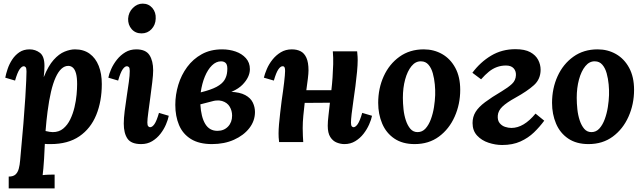

<svg xmlns="http://www.w3.org/2000/svg" viewBox="-20 -783 3549 1058"><path d="M28 255V190Q53 190 65.5 178.5Q78 167 83.5 146.5Q89 126 91 100Q102 -17 109 -102.5Q116 -188 119.5 -246Q123 -304 124.5 -338.5Q126 -373 126 -389Q126 -407 121.5 -412.5Q117 -418 111 -418Q100 -418 88 -401Q76 -384 63 -339L9 -355Q13 -376 22 -403Q31 -430 47 -454.5Q63 -479 86.5 -495Q110 -511 143 -511Q175 -511 200 -492Q225 -473 225 -420Q225 -401 224 -389Q223 -377 221 -360H222Q246 -420 275.5 -453Q305 -486 336 -498.5Q367 -511 393 -511Q441 -511 474 -487Q507 -463 524 -420Q541 -377 541 -320Q541 -225 510.5 -150Q480 -75 417.5 -32Q355 11 259 11Q254 11 244.5 11Q235 11 227 10Q225 58 223 90.5Q221 123 219 144.5Q217 166 215 182Q231 180 251 179.5Q271 179 281 179V255ZM271 -55Q305 -55 328.5 -74.5Q352 -94 367 -125Q382 -156 390.5 -192Q399 -228 402 -261.5Q405 -295 405 -319Q405 -356 399 -378Q393 -400 382 -410Q371 -420 356 -420Q336 -420 318.5 -404Q301 -388 286.5 -356Q272 -324 261 -277Q250 -230 242 -168Q239 -143 236 -116.5Q233 -90 231 -61Q242 -58 253.5 -56.5Q265 -55 271 -55Z M731 -511Q783 -511 803.5 -479.5Q824 -448 824 -395Q824 -371 819 -330Q814 -289 808 -244Q802 -199 797 -162Q792 -125 792 -108Q792 -92 797 -87Q802 -82 807 -82Q819 -82 831 -99Q843 -116 856 -161L910 -145Q906 -124 894.5 -97Q883 -70 864 -45.5Q845 -21 818.5 -5Q792 11 758 11Q703 11 682.5 -19Q662 -49 662 -102Q662 -131 667 -171Q672 -211 678.5 -253Q685 -295 690 -331.5Q695 -368 695 -392Q695 -409 690 -413.5Q685 -418 679 -418Q668 -418 656 -401Q644 -384 631 -339L577 -355Q581 -376 593 -403Q605 -430 624.5 -454.5Q644 -479 670.5 -495Q697 -511 731 -511ZM766 -763Q799 -763 819.5 -739Q840 -715 838 -680Q837 -646 815 -622.5Q793 -599 760 -599Q726 -599 705.5 -622.5Q685 -646 686 -680Q688 -715 712 -739Q736 -763 766 -763Z M1148 11Q1077 11 1032 -17Q987 -45 966.5 -94Q946 -143 946 -205Q946 -261 962.5 -315.5Q979 -370 1011.5 -414Q1044 -458 1092 -484.5Q1140 -511 1204 -511Q1244 -511 1278.5 -499Q1313 -487 1335 -462.5Q1357 -438 1357 -402Q1357 -358 1316 -316Q1275 -274 1175 -252L1177 -232L1084 -208Q1088 -138 1111 -100Q1134 -62 1178 -62Q1214 -62 1236.5 -85.5Q1259 -109 1259 -146Q1259 -173 1245.5 -195.5Q1232 -218 1203.5 -226.5Q1175 -235 1129 -220L1122 -259Q1200 -279 1251 -277Q1302 -275 1331.5 -259Q1361 -243 1373 -218Q1385 -193 1385 -166Q1385 -117 1354 -77Q1323 -37 1269.5 -13Q1216 11 1148 11ZM1086 -274Q1143 -288 1173.5 -304.5Q1204 -321 1217 -342Q1230 -363 1232 -390Q1235 -421 1226 -433Q1217 -445 1198 -445Q1171 -445 1148 -422.5Q1125 -400 1109 -361.5Q1093 -323 1086 -274Z M1878 11Q1857 11 1835.5 2.5Q1814 -6 1800 -28Q1786 -50 1786 -90Q1786 -113 1790 -146Q1794 -179 1798 -217L1659 -216Q1655 -182 1651.5 -146Q1648 -110 1648 -77Q1648 -55 1649 -34Q1650 -13 1651 0H1518Q1516 -15 1515.5 -26.5Q1515 -38 1515 -48Q1515 -69 1517.5 -98.5Q1520 -128 1524 -161.5Q1528 -195 1532 -228Q1536 -255 1539.5 -280.5Q1543 -306 1545.5 -327.5Q1548 -349 1549.5 -366Q1551 -383 1551 -392Q1551 -406 1548 -412Q1545 -418 1537 -418Q1526 -418 1514 -401Q1502 -384 1489 -339L1434 -355Q1439 -376 1450.5 -403Q1462 -430 1481.5 -454.5Q1501 -479 1527.5 -495Q1554 -511 1588 -511Q1616 -511 1636.5 -500.5Q1657 -490 1668.5 -464.5Q1680 -439 1680 -395Q1680 -379 1676.5 -350Q1673 -321 1668 -286H1806Q1810 -320 1812.5 -356Q1815 -392 1816 -428.5Q1817 -465 1814 -500H1948Q1950 -479 1950.5 -470.5Q1951 -462 1951 -452Q1951 -426 1947.5 -388Q1944 -350 1938.5 -308Q1933 -266 1927 -225.5Q1921 -185 1917.5 -154Q1914 -123 1914 -108Q1914 -92 1918.5 -87Q1923 -82 1928 -82Q1939 -82 1951 -99Q1963 -116 1976 -161L2030 -145Q2026 -124 2014 -97Q2002 -70 1983 -45.5Q1964 -21 1937.5 -5Q1911 11 1878 11Z M2315 -511Q2371 -511 2416.5 -485Q2462 -459 2489 -409Q2516 -359 2516 -288Q2516 -209 2485.5 -140.5Q2455 -72 2399 -30.5Q2343 11 2265 11Q2198 11 2153 -19.5Q2108 -50 2086 -102Q2064 -154 2064 -216Q2064 -296 2094.5 -363Q2125 -430 2181.5 -470.5Q2238 -511 2315 -511ZM2300 -445Q2270 -446 2247.5 -418.5Q2225 -391 2212.5 -345Q2200 -299 2200 -244Q2200 -214 2203.5 -181Q2207 -148 2216.5 -119.5Q2226 -91 2241.5 -73Q2257 -55 2281 -55Q2307 -55 2325 -75Q2343 -95 2354.5 -126.5Q2366 -158 2371.5 -193Q2377 -228 2378 -259Q2379 -286 2376 -318Q2373 -350 2365 -379Q2357 -408 2341 -426.5Q2325 -445 2300 -445Z M2747 16Q2710 16 2672 3.5Q2634 -9 2609 -36Q2584 -63 2584 -105Q2584 -139 2600.5 -166Q2617 -193 2653 -220Q2689 -247 2745 -280Q2780 -301 2801 -320.5Q2822 -340 2823 -369Q2824 -392 2810 -407Q2796 -422 2768 -422Q2742 -422 2718.5 -413.5Q2695 -405 2674 -388Q2653 -371 2631 -346L2583 -382Q2627 -441 2686.5 -476.5Q2746 -512 2820 -512Q2872 -512 2902 -495.5Q2932 -479 2945.5 -453Q2959 -427 2959 -399Q2959 -347 2922.5 -314Q2886 -281 2821 -245Q2772 -218 2748.5 -195.5Q2725 -173 2723 -146Q2721 -120 2733 -105Q2745 -90 2763 -84Q2781 -78 2798 -78Q2866 -78 2931 -157L2979 -118Q2954 -84 2922.5 -53.5Q2891 -23 2848 -3.5Q2805 16 2747 16Z M3273 -511Q3329 -511 3374.5 -485Q3420 -459 3447 -409Q3474 -359 3474 -288Q3474 -209 3443.5 -140.5Q3413 -72 3357 -30.5Q3301 11 3223 11Q3156 11 3111 -19.5Q3066 -50 3044 -102Q3022 -154 3022 -216Q3022 -296 3052.5 -363Q3083 -430 3139.5 -470.5Q3196 -511 3273 -511ZM3258 -445Q3228 -446 3205.5 -418.5Q3183 -391 3170.5 -345Q3158 -299 3158 -244Q3158 -214 3161.5 -181Q3165 -148 3174.5 -119.5Q3184 -91 3199.5 -73Q3215 -55 3239 -55Q3265 -55 3283 -75Q3301 -95 3312.5 -126.5Q3324 -158 3329.5 -193Q3335 -228 3336 -259Q3337 -286 3334 -318Q3331 -350 3323 -379Q3315 -408 3299 -426.5Q3283 -445 3258 -445Z"/></svg>

Font: Lora
Style: Italic
Weight: 400
Italic angle: -3°
Designer: Olga Karpushina, Alexei Vanyashin (Cyrillic)
Foundry: Cyreal
Version: Version 3.008